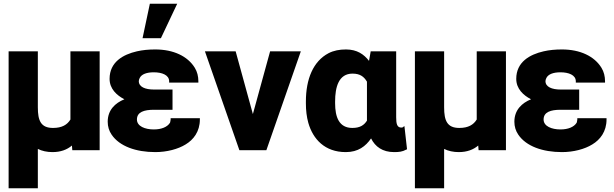

<svg xmlns="http://www.w3.org/2000/svg" viewBox="-20 -802 3276 1025"><path d="M26 203H182V-7C204 4 231 10 260 10C304 10 338 -3 364 -25L366 0H512V-528H356V-164C339 -136 311 -119 263 -119C198 -119 182 -158 182 -229V-528H26Z M555 -152C555 -127 562 -103 576 -83C618 -21 706 10 809 10C871 10 931 -6 971 -31C1013 -56 1047 -100 1047 -164V-171H891V-164C891 -162 888 -145 887 -146C873 -124 842 -111 801 -111C754 -111 711 -128 711 -164C711 -204 749 -216 802 -216H901V-324H802C755 -324 721 -338 721 -369C721 -374 723 -380 726 -386C736 -406 763 -416 801 -416C844 -416 883 -402 883 -368V-361H1039V-368C1039 -394 1033 -419 1020 -440C982 -502 906 -538 809 -538C774 -538 741 -535 711 -528C637 -511 565 -471 565 -381C565 -328 603 -293 644 -272C595 -252 555 -215 555 -152ZM741 -598H839L926 -782H780Z M1074 -528 1258 0H1402L1586 -528H1422L1330 -193L1238 -528Z M1613 -250C1613 -213 1617 -178 1626 -146C1651 -59 1714 10 1826 10C1892 10 1932 -21 1961 -63C1983 -19 2022 10 2084 10C2110 10 2128 8 2148 -3L2153 -5L2139 -129L2129 -122C2128 -121 2127 -121 2122 -121C2099 -121 2095 -143 2095 -176V-528H1959L1950 -477C1923 -512 1886 -538 1827 -538C1792 -538 1761 -532 1734 -518C1652 -475 1613 -380 1613 -260ZM1769 -251V-260C1769 -337 1788 -409 1862 -409C1902 -409 1923 -393 1939 -366V-158C1924 -134 1902 -119 1861 -119C1790 -119 1769 -177 1769 -251Z M2195 203H2351V-7C2373 4 2400 10 2429 10C2473 10 2507 -3 2533 -25L2535 0H2681V-528H2525V-164C2508 -136 2480 -119 2432 -119C2367 -119 2351 -158 2351 -229V-528H2195Z M2726 -152C2726 -127 2733 -103 2747 -83C2789 -21 2877 10 2980 10C3042 10 3102 -6 3142 -31C3184 -56 3218 -100 3218 -164V-171H3062V-164C3062 -162 3059 -145 3058 -146C3044 -124 3013 -111 2972 -111C2925 -111 2882 -128 2882 -164C2882 -204 2920 -216 2973 -216H3072V-324H2973C2926 -324 2892 -338 2892 -369C2892 -374 2894 -380 2897 -386C2907 -406 2934 -416 2972 -416C3015 -416 3054 -402 3054 -368V-361H3210V-368C3210 -394 3204 -419 3191 -440C3153 -502 3077 -538 2980 -538C2945 -538 2912 -535 2882 -528C2808 -511 2736 -471 2736 -381C2736 -328 2774 -293 2815 -272C2766 -252 2726 -215 2726 -152Z"/></svg>

Font: Asimov Pro
Style: Blk
Weight: 900
Designer: Google
Version: Version 2.000980; 2014